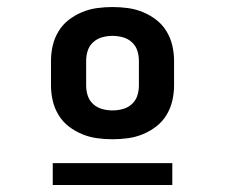

<svg xmlns="http://www.w3.org/2000/svg" viewBox="-20 -713 640 546"><path d="M300 -317Q278 -317 256 -320Q234 -323 213.5 -331.5Q193 -340 175.5 -353.5Q158 -367 146.5 -386Q135 -405 130 -426.5Q125 -448 125 -470V-540Q125 -562 130 -583.5Q135 -605 146.5 -624Q158 -643 175.5 -656.5Q193 -670 213.5 -678.5Q234 -687 256 -690Q278 -693 300 -693Q322 -693 344 -690Q366 -687 386.5 -678.5Q407 -670 424.5 -656.5Q442 -643 453.5 -624Q465 -605 470 -583.5Q475 -562 475 -540V-470Q475 -448 470 -426.5Q465 -405 453.5 -386Q442 -367 424.5 -353.5Q407 -340 386.5 -331.5Q366 -323 344 -320Q322 -317 300 -317ZM300 -399Q315 -399 329.5 -403Q344 -407 355 -417Q366 -427 370.5 -441Q375 -455 375 -470V-540Q375 -555 370.5 -569Q366 -583 355 -593Q344 -603 329.5 -607Q315 -611 300 -611Q285 -611 270.5 -607Q256 -603 245 -593Q234 -583 229.5 -569Q225 -555 225 -540V-470Q225 -455 229.5 -441Q234 -427 245 -417Q256 -407 270.5 -403Q285 -399 300 -399ZM130 -187V-249H470V-187Z"/></svg>

Font: Iosevka Aile Heavy
Style: Regular
Weight: 900
Designer: Belleve Invis
Foundry: Belleve Invis
Version: Version 31.1.0; ttfautohint (v1.8.4)